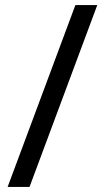

<svg xmlns="http://www.w3.org/2000/svg" viewBox="-20 -734 412 754"><path d="M362 -714 96 0H10L276 -714Z"/></svg>

Font: lguzrati85
Style: Book
Weight: 400
Designer: Jelle Bosma - Monotype Design Team, Universal Thirst
Foundry: Monotype Imaging Inc.
Version: Version 2.106